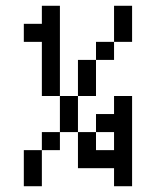

<svg xmlns="http://www.w3.org/2000/svg" viewBox="-20 -645 540 665"><path d="M187.5 -312.5H125V-500H62.5V-562.5H125V-625H187.5ZM62.5 -125H125V0H62.5ZM125 -187.5H187.5V-125H125ZM187.5 -312.5H250V-187.5H187.5ZM250 -187.5H312.5V-125H375V-187.5H312.5V-250H375V-312.5H437.5V0H375V-62.5H250ZM250 -437.5H312.5V-312.5H250ZM312.5 -500H375V-437.5H312.5ZM375 -625H437.5V-500H375Z"/></svg>

Font: 寒蝉点阵体 16px
Style: Regular
Weight: 400
Designer: Designed by Warren2060
Foundry: ChillType
Version: Version 1.000